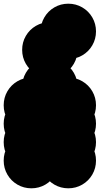

<svg xmlns="http://www.w3.org/2000/svg" viewBox="-70 -920 540 1040"><path d="M150 -50Q150 -91 170 -125.5Q190 -160 224.5 -180Q259 -200 300 -200Q341 -200 375.5 -180Q410 -160 430 -125.5Q450 -91 450 -50Q450 -9 430 25.5Q410 60 375.5 80Q341 100 300 100Q259 100 224.5 80Q190 60 170 25.5Q150 -9 150 -50ZM150 -150Q150 -191 170 -225.5Q190 -260 224.5 -280Q259 -300 300 -300Q341 -300 375.5 -280Q410 -260 430 -225.5Q450 -191 450 -150Q450 -109 430 -74.5Q410 -40 375.5 -20Q341 0 300 0Q259 0 224.5 -20Q190 -40 170 -74.5Q150 -109 150 -150ZM50 -450Q50 -491 70 -525.5Q90 -560 124.5 -580Q159 -600 200 -600Q241 -600 275.5 -580Q310 -560 330 -525.5Q350 -491 350 -450Q350 -409 330 -374.5Q310 -340 275.5 -320Q241 -300 200 -300Q159 -300 124.5 -320Q90 -340 70 -374.5Q50 -409 50 -450ZM150 -350Q150 -391 170 -425.5Q190 -460 224.5 -480Q259 -500 300 -500Q341 -500 375.5 -480Q410 -460 430 -425.5Q450 -391 450 -350Q450 -309 430 -274.5Q410 -240 375.5 -220Q341 -200 300 -200Q259 -200 224.5 -220Q190 -240 170 -274.5Q150 -309 150 -350ZM150 -250Q150 -291 170 -325.5Q190 -360 224.5 -380Q259 -400 300 -400Q341 -400 375.5 -380Q410 -360 430 -325.5Q450 -291 450 -250Q450 -209 430 -174.5Q410 -140 375.5 -120Q341 -100 300 -100Q259 -100 224.5 -120Q190 -140 170 -174.5Q150 -209 150 -250ZM50 -250Q50 -291 70 -325.5Q90 -360 124.5 -380Q159 -400 200 -400Q241 -400 275.5 -380Q310 -360 330 -325.5Q350 -291 350 -250Q350 -209 330 -174.5Q310 -140 275.5 -120Q241 -100 200 -100Q159 -100 124.5 -120Q90 -140 70 -174.5Q50 -209 50 -250ZM-50 -350Q-50 -391 -30 -425.5Q-10 -460 24.5 -480Q59 -500 100 -500Q141 -500 175.5 -480Q210 -460 230 -425.5Q250 -391 250 -350Q250 -309 230 -274.5Q210 -240 175.5 -220Q141 -200 100 -200Q59 -200 24.5 -220Q-10 -240 -30 -274.5Q-50 -309 -50 -350ZM-50 -250Q-50 -291 -30 -325.5Q-10 -360 24.5 -380Q59 -400 100 -400Q141 -400 175.5 -380Q210 -360 230 -325.5Q250 -291 250 -250Q250 -209 230 -174.5Q210 -140 175.5 -120Q141 -100 100 -100Q59 -100 24.5 -120Q-10 -140 -30 -174.5Q-50 -209 -50 -250ZM-50 -150Q-50 -191 -30 -225.5Q-10 -260 24.5 -280Q59 -300 100 -300Q141 -300 175.5 -280Q210 -260 230 -225.5Q250 -191 250 -150Q250 -109 230 -74.5Q210 -40 175.5 -20Q141 0 100 0Q59 0 24.5 -20Q-10 -40 -30 -74.5Q-50 -109 -50 -150ZM-50 -50Q-50 -91 -30 -125.5Q-10 -160 24.5 -180Q59 -200 100 -200Q141 -200 175.5 -180Q210 -160 230 -125.5Q250 -91 250 -50Q250 -9 230 25.5Q210 60 175.5 80Q141 100 100 100Q59 100 24.5 80Q-10 60 -30 25.5Q-50 -9 -50 -50ZM150 -750Q150 -791 170 -825.5Q190 -860 224.5 -880Q259 -900 300 -900Q341 -900 375.5 -880Q410 -860 430 -825.5Q450 -791 450 -750Q450 -709 430 -674.5Q410 -640 375.5 -620Q341 -600 300 -600Q259 -600 224.5 -620Q190 -640 170 -674.5Q150 -709 150 -750ZM50 -650Q50 -691 70 -725.5Q90 -760 124.5 -780Q159 -800 200 -800Q241 -800 275.5 -780Q310 -760 330 -725.5Q350 -691 350 -650Q350 -609 330 -574.5Q310 -540 275.5 -520Q241 -500 200 -500Q159 -500 124.5 -520Q90 -540 70 -574.5Q50 -609 50 -650Z"/></svg>

Font: TINY 5x3
Style: Regular
Weight: 400
Designer: Jack Halten Fahnestock
Foundry: Velvetyne Type Foundry
Version: Version 1.002